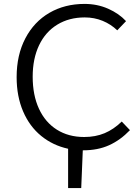

<svg xmlns="http://www.w3.org/2000/svg" viewBox="-20 -755 684 981"><path d="M328 5Q250 -12 190.5 -60.5Q131 -109 98 -186Q65 -263 65 -361Q65 -474 109.5 -559Q154 -644 232.5 -689.5Q311 -735 412 -735Q477 -735 532.5 -710.5Q588 -686 624 -647L579 -600Q547 -631 504.5 -648.5Q462 -666 413 -666Q333 -666 272.5 -629Q212 -592 179.5 -523.5Q147 -455 147 -363Q147 -269 179 -199.5Q211 -130 270.5 -92.5Q330 -55 410 -55Q468 -55 514.5 -74.5Q561 -94 602 -134L644 -90Q595 -39 537.5 -13Q480 13 405 13H403L395 206H328Z"/></svg>

Font: Nebula Sans Book
Style: Regular
Weight: 400
Designer: Paul D. Hunt for Adobe (as Source Sans)
Foundry: Nebula Entertainment & Broadcasting LLC
Version: Version 1.010